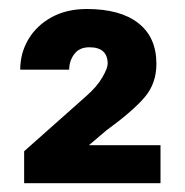

<svg xmlns="http://www.w3.org/2000/svg" viewBox="-20 -737 415 431"><path d="M340.3 -411.1V-325.7H34.2V-397.5L173.3 -521Q197.8 -542.5 209.7 -563.2Q221.7 -584 221.7 -593.8Q221.7 -630.9 180.7 -630.9Q158.2 -630.9 146.7 -615.5Q135.3 -600.1 135.3 -580.6H25.4Q25.4 -617.7 43.7 -648.7Q62 -679.7 95.7 -698.2Q129.4 -716.8 174.8 -716.8Q250 -716.8 290.5 -685.1Q331.1 -653.3 331.1 -593.8Q331.1 -549.3 304.4 -518.3Q277.8 -487.3 218.8 -444.3L179.7 -411.1Z"/></svg>

Font: Vazirmatn UI FD Black
Style: Regular
Weight: 900
Designer: Saber Rastikerdar
Foundry: Saber Rastikerdar
Version: Version 33.003